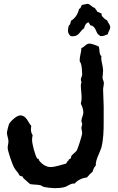

<svg xmlns="http://www.w3.org/2000/svg" viewBox="-20 -947 616 1000"><path d="M520 -394C520 -423 517 -451 517 -480C517 -492 521 -503 521 -515C521 -524 514 -533 514 -543C514 -555 517 -566 517 -578C517 -601 507 -629 507 -645C507 -648 509 -652 508 -655C496 -661 499 -692 495 -704C488 -709 456 -720 447 -720C427 -720 420 -701 404 -697C404 -676 395 -656 395 -634C395 -623 398 -625 401 -617C406 -605 408 -572 408 -559C408 -550 401 -542 401 -533C401 -527 404 -523 404 -520C404 -514 401 -510 401 -504C401 -482 405 -461 405 -439C405 -429 404 -418 401 -407C408 -393 414 -378 414 -362C414 -346 404 -332 404 -317C404 -311 408 -306 408 -301C408 -294 404 -288 404 -281C404 -272 408 -264 408 -254C408 -243 386 -173 379 -162C370 -150 355 -144 350 -130C352 -117 336 -121 337 -111C328 -108 330 -97 321 -94C296 -88 268 -77 243 -77C219 -77 195 -94 182 -114V-120H175C163 -134 147 -199 147 -218C147 -226 148 -234 150 -243C144 -252 141 -262 141 -273C141 -279 142 -285 143 -291C125 -311 118 -346 85 -346C67 -346 35 -316 27 -301C25 -297 16 -261 16 -257C16 -241 24 -226 24 -211C24 -200 20 -189 20 -177C20 -160 44 -92 53 -75C61 -60 76 -47 82 -33C87 -29 93 -30 98 -27L101 -20C113 -10 124 2 137 12C155 15 174 14 192 18C196 20 200 23 204 25C214 29 251 33 263 33C278 33 300 32 314 28C332 24 346 8 365 9H369C385 -10 409 -20 433 -23C443 -33 451 -45 462 -52C465 -64 470 -76 479 -85C476 -112 500 -152 508 -178C519 -221 520 -268 520 -312ZM554 -805C554 -819 542 -828 538 -841C527 -846 518 -855 510 -864C512 -871 507 -872 508 -876V-878C500 -878 495 -885 487 -885C485 -893 477 -898 474 -906C459 -908 450 -927 435 -927C434 -927 409 -922 407 -921C401 -916 402 -902 392 -901C386 -875 373 -853 350 -839C348 -830 346 -818 338 -813C336 -805 334 -796 334 -788C334 -776 339 -767 348 -759C351 -759 354 -758 358 -758C393 -758 395 -785 418 -800C421 -813 427 -827 441 -831C443 -825 449 -823 449 -816C478 -812 479 -782 490 -769C493 -765 501 -765 500 -759H506C520 -758 529 -764 542 -769C543 -782 554 -792 554 -805Z"/></svg>

Font: Margarine
Style: Regular
Weight: 400
Designer: Astigmatic (AOETI)
Foundry: Astigmatic (AOETI)
Version: Version 1.000